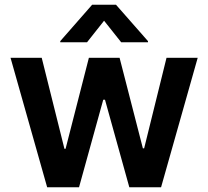

<svg xmlns="http://www.w3.org/2000/svg" viewBox="-20 -789 877 809"><path d="M490.7 -610.8 418.5 -701.7 346.7 -610.8H233.9V-615.7L368.2 -769H468.8L603.5 -615.7V-610.8ZM178.7 0 24.4 -545.4H155.8L251.5 -162.1H256.3L354.5 -545.4H483.9L582 -164.1H587.4L681.6 -545.4H813L658.7 0H524.9L422.4 -368.7H415L313 0Z"/></svg>

Font: Interop SemBd
Style: Regular
Weight: 600
Designer: Rasmus Andersson, Google, Jang Haemin
Foundry: jhaemin
Version: Version 1.007